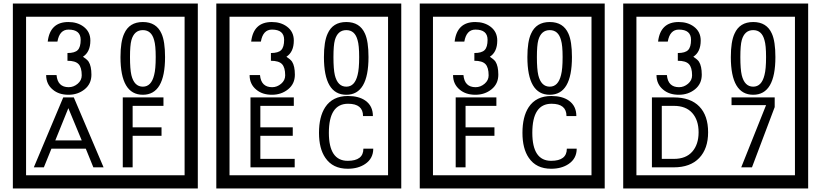

<svg xmlns="http://www.w3.org/2000/svg" viewBox="-20 -980 4660 1090"><path d="M1103 90H53V-960H1103ZM1028 15V-885H128V15ZM499 -556Q499 -504 460.5 -473Q422 -442 369 -442Q314 -442 280 -471Q242 -502 242 -554H301Q307 -485 370 -485Q398 -485 421 -504.5Q444 -524 444 -552Q444 -597 426 -616Q408 -635 363 -635V-679Q405 -679 421.5 -696Q438 -713 438 -754Q438 -812 369 -812Q318 -812 306 -744H251Q264 -855 368 -855Q419 -855 454 -829Q493 -800 493 -750Q493 -685 451 -658Q475 -642 483 -630Q499 -605 499 -556ZM917 -656Q917 -442 791 -442Q664 -442 664 -656Q664 -744 685 -789Q714 -855 791 -855Q868 -855 897 -789Q917 -745 917 -656ZM864 -656Q864 -723 855 -752Q840 -809 791 -809Q742 -809 726 -752Q718 -723 718 -656Q718 -587 726 -553Q742 -488 791 -488Q839 -488 855 -554Q864 -587 864 -656ZM568 -30H510L467 -136H272L229 -30H172L339 -427H399ZM444 -183 368 -366 294 -183ZM908 -379H733V-257H897V-209H733V-30H677V-427H908Z M2258 90H1208V-960H2258ZM2183 15V-885H1283V15ZM1654 -556Q1654 -504 1615.5 -473Q1577 -442 1524 -442Q1469 -442 1435 -471Q1397 -502 1397 -554H1456Q1462 -485 1525 -485Q1553 -485 1576 -504.5Q1599 -524 1599 -552Q1599 -597 1581 -616Q1563 -635 1518 -635V-679Q1560 -679 1576.5 -696Q1593 -713 1593 -754Q1593 -812 1524 -812Q1473 -812 1461 -744H1406Q1419 -855 1523 -855Q1574 -855 1609 -829Q1648 -800 1648 -750Q1648 -685 1606 -658Q1630 -642 1638 -630Q1654 -605 1654 -556ZM2072 -656Q2072 -442 1946 -442Q1819 -442 1819 -656Q1819 -744 1840 -789Q1869 -855 1946 -855Q2023 -855 2052 -789Q2072 -745 2072 -656ZM2019 -656Q2019 -723 2010 -752Q1995 -809 1946 -809Q1897 -809 1881 -752Q1873 -723 1873 -656Q1873 -587 1881 -553Q1897 -488 1946 -488Q1994 -488 2010 -554Q2019 -587 2019 -656ZM1653 -30H1402V-427H1648V-379H1458V-257H1642V-209H1458V-78H1653ZM2099 -136Q2099 -80 2053 -49Q2013 -22 1954 -22Q1869 -22 1827 -84Q1791 -136 1791 -226Q1791 -317 1826 -371Q1868 -435 1955 -435Q2017 -435 2054 -409Q2097 -379 2097 -321H2041Q2041 -391 1956 -391Q1847 -391 1847 -226Q1847 -67 1954 -67Q2043 -67 2043 -136Z M3413 90H2363V-960H3413ZM3338 15V-885H2438V15ZM2809 -556Q2809 -504 2770.5 -473Q2732 -442 2679 -442Q2624 -442 2590 -471Q2552 -502 2552 -554H2611Q2617 -485 2680 -485Q2708 -485 2731 -504.5Q2754 -524 2754 -552Q2754 -597 2736 -616Q2718 -635 2673 -635V-679Q2715 -679 2731.5 -696Q2748 -713 2748 -754Q2748 -812 2679 -812Q2628 -812 2616 -744H2561Q2574 -855 2678 -855Q2729 -855 2764 -829Q2803 -800 2803 -750Q2803 -685 2761 -658Q2785 -642 2793 -630Q2809 -605 2809 -556ZM3227 -656Q3227 -442 3101 -442Q2974 -442 2974 -656Q2974 -744 2995 -789Q3024 -855 3101 -855Q3178 -855 3207 -789Q3227 -745 3227 -656ZM3174 -656Q3174 -723 3165 -752Q3150 -809 3101 -809Q3052 -809 3036 -752Q3028 -723 3028 -656Q3028 -587 3036 -553Q3052 -488 3101 -488Q3149 -488 3165 -554Q3174 -587 3174 -656ZM2798 -379H2623V-257H2787V-209H2623V-30H2567V-427H2798ZM3254 -136Q3254 -80 3208 -49Q3168 -22 3109 -22Q3024 -22 2982 -84Q2946 -136 2946 -226Q2946 -317 2981 -371Q3023 -435 3110 -435Q3172 -435 3209 -409Q3252 -379 3252 -321H3196Q3196 -391 3111 -391Q3002 -391 3002 -226Q3002 -67 3109 -67Q3198 -67 3198 -136Z M4568 90H3518V-960H4568ZM4493 15V-885H3593V15ZM3964 -556Q3964 -504 3925.5 -473Q3887 -442 3834 -442Q3779 -442 3745 -471Q3707 -502 3707 -554H3766Q3772 -485 3835 -485Q3863 -485 3886 -504.5Q3909 -524 3909 -552Q3909 -597 3891 -616Q3873 -635 3828 -635V-679Q3870 -679 3886.5 -696Q3903 -713 3903 -754Q3903 -812 3834 -812Q3783 -812 3771 -744H3716Q3729 -855 3833 -855Q3884 -855 3919 -829Q3958 -800 3958 -750Q3958 -685 3916 -658Q3940 -642 3948 -630Q3964 -605 3964 -556ZM4382 -656Q4382 -442 4256 -442Q4129 -442 4129 -656Q4129 -744 4150 -789Q4179 -855 4256 -855Q4333 -855 4362 -789Q4382 -745 4382 -656ZM4329 -656Q4329 -723 4320 -752Q4305 -809 4256 -809Q4207 -809 4191 -752Q4183 -723 4183 -656Q4183 -587 4191 -553Q4207 -488 4256 -488Q4304 -488 4320 -554Q4329 -587 4329 -656ZM4000 -229Q4000 -136 3949.5 -83Q3899 -30 3805 -30H3681V-427H3805Q3900 -427 3950 -375.5Q4000 -324 4000 -229ZM3946 -229Q3946 -298 3910 -338.5Q3874 -379 3806 -379H3737V-78H3806Q3874 -78 3910 -119Q3946 -160 3946 -229ZM4378 -372 4249 -30H4188L4329 -383H4133V-427H4378Z"/></svg>

Font: Unicode BMP Fallback SIL
Style: Regular
Weight: 400
Foundry: NRSI, SIL International
Version: Version 5.1 Based on Unicode 5.1